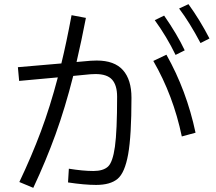

<svg xmlns="http://www.w3.org/2000/svg" viewBox="-20 -873 1040 923"><path d="M886 -853Q941 -777 987 -688L944 -666Q891 -766 841 -832ZM416 -581Q426 -582 445 -582Q530 -582 571 -536Q612 -490 612 -403Q612 -220 596 -131Q580 -42 545 -13Q510 16 442 16Q386 16 307 4L311 -62Q379 -51 429 -51Q476 -51 499 -72Q522 -93 532.5 -168Q543 -243 543 -408Q543 -463 519 -490Q495 -517 439 -517Q423 -517 414 -516L332 -508Q293 -354 247 -227Q201 -100 140 30L73 2Q132 -122 176.5 -241Q221 -360 258 -501L72 -484L66 -550L275 -568Q299 -666 324 -800L393 -787Q372 -678 348 -575ZM824 -609Q782 -696 724 -776L769 -798Q831 -709 868 -631ZM780 -610Q877 -438 920 -235L854 -217Q813 -414 717 -580Z"/></svg>

Font: IBM Plex Sans SC
Style: Regular
Weight: 400
Designer: Mike Abbink; Paul van der Laan; Pieter van Rosmalen; Eunyou Noh; Wujin Sim; Chorong Kim; Dohee Lee; Yejin We; Jinhee Kim
Foundry: Sandoll Inc.
Version: Version 1.000